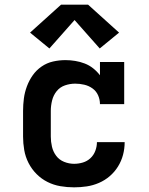

<svg xmlns="http://www.w3.org/2000/svg" viewBox="-20 -796 640 824"><path d="M298 8Q268 8 239 3Q210 -2 184 -15Q158 -28 137 -49Q116 -70 102.5 -96.5Q89 -123 84 -152Q79 -181 79 -210V-320Q79 -347 82.5 -373.5Q86 -400 95.5 -425.5Q105 -451 120.5 -473Q136 -495 158.5 -510.5Q181 -526 207.5 -532Q234 -538 261 -538Q282 -538 303 -534.5Q324 -531 343.5 -523.5Q363 -516 379.5 -503Q396 -490 409 -473V-530H513V-349H409Q409 -369 401 -387Q393 -405 377 -416.5Q361 -428 341.5 -432.5Q322 -437 303 -437Q280 -437 258.5 -429.5Q237 -422 223 -404.5Q209 -387 203.5 -364.5Q198 -342 198 -320V-210Q198 -188 203 -166.5Q208 -145 221 -127.5Q234 -110 255 -101.5Q276 -93 298 -93Q317 -93 335.5 -98.5Q354 -104 368 -117Q382 -130 389 -148.5Q396 -167 396 -186Q396 -186 396 -186Q396 -186 396 -186H515Q515 -186 515 -186Q515 -186 515 -186Q515 -158 508 -131.5Q501 -105 486.5 -81.5Q472 -58 451 -40Q430 -22 404.5 -11Q379 0 352 4Q325 8 298 8ZM192 -588 109 -656 242 -776H358L491 -656L408 -588L300 -710Z"/></svg>

Font: Iosevka Slab Extended
Style: Bold
Weight: 700
Width: 7
Monospace: yes
Designer: Belleve Invis
Foundry: Belleve Invis
Version: Version 11.1.0; ttfautohint (v1.8.3)